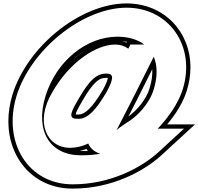

<svg xmlns="http://www.w3.org/2000/svg" viewBox="-20 -830 1162 1125"><path d="M603 -399C552 -399 508.4 -371 436.6 -244L436.3 -243C379.9 -150 388.4 -132 443 -134C494.3 -135 542.9 -186 603.4 -289C606 -293.9 608.6 -298.5 610.9 -303C613.4 -307.9 615.9 -312.9 618.5 -318.1C649.8 -382.7 638.2 -399 603 -399ZM655 -569C684 -569 710.2 -560.4 732 -544.9L744 -569H825.2C786.8 -598.3 734 -614.6 669 -615C485 -615 310.3 -472 246.6 -267C183.6 -61 273.2 81 456.5 80C497 80 533.8 76.8 567.4 71.1C534 60.5 509.2 39.5 497.2 11.1C463.6 26.6 428.9 35.8 394 36C256.1 39 180.2 -112 286.7 -290C387.8 -467 544 -569 655 -569ZM759.6 -255.5C733.6 -204.2 711 -160.2 664.4 -70C663.9 -69.1 663.5 -68.2 663 -67.4C672.2 -76 690.1 -90.3 721.9 -111L724.2 -112C782.9 -147 855.6 -221 880.9 -307C903.7 -381.6 902.5 -446.5 880.9 -497.4L866.1 -468C816 -367.6 788.5 -312.7 765.1 -266.3C763.3 -262.7 761.5 -259.1 759.6 -255.5ZM904.1 -76H1058.2L908 62C813.8 148 630.3 251 404.6 250C146.6 250 -6.1 7 76.6 -267C160.1 -540 463.7 -784 721 -785C972 -785 1128.6 -558 1050.9 -307C1026.1 -226 966.6 -141.9 904.1 -76ZM603 -374C606.8 -374 609.8 -373.7 611.7 -373.4C611.3 -367.1 607 -351.6 596.1 -329.2C593.8 -324.6 590.9 -318.9 588.7 -314.4C586.7 -310.7 583.8 -305.3 581.6 -301.4C521 -198.2 476.7 -159.7 442.3 -159C433.3 -158.7 426.8 -159.1 423.2 -159.7C425.2 -170.4 435.8 -194.1 457.7 -230L459.3 -232.7L459.7 -234.1C530.7 -358.7 565.9 -374 603 -374ZM446.3 54.9C459.8 51.9 473.5 47.6 486.3 42.8C489.5 47.4 492.1 50.6 495 54C481.5 54.7 470.1 55 456.5 55C453 55 449.7 55 446.3 54.9ZM403.1 -476C428.4 -500.1 456.1 -521 484.9 -538C457.5 -521 429.9 -500.2 403.1 -476ZM696.1 -588.8C705.5 -588 717.1 -586.3 724 -585.1L721.5 -580.1C714.8 -583.2 704.5 -586.5 696.1 -588.8ZM781.9 -244.1C783.6 -247.4 785.9 -251.9 787.5 -255.2C807.9 -295.7 832.8 -345.4 872.1 -424.2C874 -391.1 869.4 -355.2 856.9 -314.2C836.9 -246.1 782 -183.5 732.4 -147.4C752.2 -185.8 766 -212.8 781.9 -244.1ZM959.7 -101C1010.4 -162.1 1053.4 -229.9 1074.7 -299.6C1089 -345.7 1095.8 -391.2 1095.9 -435.1C1096.1 -643.2 942.1 -810 720.9 -810C449.9 -808.9 139.3 -557.5 52.7 -274.2C36.7 -221.3 29.1 -169.2 29 -119.5C29 100.3 179.5 275 404.5 275C637.9 276 826.5 170.2 925 80.4L1122.4 -101Z"/></svg>

Font: Nordica Plus
Style: NordicaClassicBkOblOl
Weight: 900
Version: Version 1.01